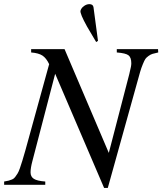

<svg xmlns="http://www.w3.org/2000/svg" viewBox="-29 -902 792 937"><path d="M742.2 -662.1 743.2 -646Q724.6 -641.6 715.6 -639.2Q706.5 -636.7 695.8 -628.9Q685.1 -621.1 680.4 -614.3Q675.8 -607.4 668 -588.6Q660.2 -569.8 654.8 -551Q649.4 -532.2 639.2 -495.1L497.1 15.1H479L240.2 -542L128.9 -115.2Q120.1 -82 120.1 -61Q120.1 -39.6 136.2 -29.3Q152.3 -19 191.9 -16.1V0H-8.8V-16.1Q4.9 -18.1 13.4 -20.5Q22 -22.9 30.3 -26.4Q38.6 -29.8 44.7 -37.8Q50.8 -45.9 56.4 -54.7Q62 -63.5 68.1 -81.1Q74.2 -98.6 79.8 -116.9Q85.4 -135.3 94.2 -166L210.9 -588.9Q196.8 -618.7 178 -630.9Q159.2 -643.1 123 -646V-662.1H286.1L502 -155.8L602.1 -541Q602.1 -542 604 -549.8Q611.8 -579.1 611.8 -592.8Q611.8 -621.6 598.1 -632.1Q584.5 -642.6 541 -646V-662.1ZM440.4 -696.8Q426.3 -719.7 395.5 -772.9Q360.8 -835.4 363.8 -849.6Q367.7 -863.3 380.9 -872.6Q394 -881.8 406.7 -881.8Q424.8 -881.8 427.2 -867.2Q435.1 -812.5 449.2 -702.6Z"/></svg>

Font: Accordance
Style: Italic
Weight: 400
Italic angle: -11°
Version: Version 1.2 (build January 31, 2020) Miklal Software Solutio